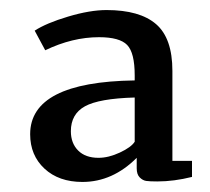

<svg xmlns="http://www.w3.org/2000/svg" viewBox="-20 -604 417 382"><path d="M144 -242Q97 -242 68.5 -268.5Q40 -295 40 -337Q40 -441 248 -444V-454Q248 -499 233 -514.5Q218 -530 177 -530Q124 -530 70 -504L49 -543Q72 -558 115.5 -571Q159 -584 192 -584Q258 -584 290.5 -556Q323 -528 323 -463V-284H362V-252Q326 -243 293 -243Q278 -243 271 -244Q264 -245 258 -251Q252 -257 252 -269V-290Q204 -242 144 -242ZM176 -290Q196 -290 218.5 -300.5Q241 -311 248 -322V-410Q177 -408 149 -392.5Q121 -377 121 -343Q121 -319 135.5 -304.5Q150 -290 176 -290Z"/></svg>

Font: Aikya Medium
Style: Regular
Weight: 500
Designer: Neelakash Kshetrimayum (Latin subset based on Merriweather by Eben Sorkin)
Foundry: Brand New Type
Version: Version 1.00 b005